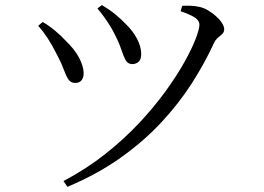

<svg xmlns="http://www.w3.org/2000/svg" viewBox="-20 -706 1040 755"><path d="M363.1 -672.7 380.6 -686.1Q409.2 -669.2 432.1 -650.7Q454.9 -632.2 476 -610.1Q502.3 -584.5 518.8 -553.7Q535.3 -522.9 535.3 -492.4Q535.3 -472.9 525.2 -463.4Q515.1 -453.9 500 -453.9Q483 -453.9 474.3 -469.2Q465.7 -484.6 457.1 -510.9Q448.5 -537.3 432.3 -568.6Q423.7 -586.8 412.8 -604.2Q401.9 -621.6 389.6 -638.9Q377.2 -656.1 363.1 -672.7ZM245.2 28.7 229.6 5.9Q318.9 -41.2 393.2 -99.8Q467.5 -158.5 526.8 -221.9Q586.2 -285.3 630.9 -347Q675.6 -408.6 705.3 -462Q735 -515.3 749.6 -553.7Q764.2 -592.2 764.2 -608.9Q764.2 -624 748.1 -635.6Q732.1 -647.3 690 -661.9L696.8 -683.2Q710.2 -683.9 728.2 -683.4Q746.1 -683 763.4 -679Q780.1 -675.9 797.2 -665.8Q814.2 -655.8 828.8 -642.8Q843.5 -629.9 852.5 -616.1Q861.6 -602.3 861.6 -591.5Q861.6 -579.7 854.3 -572.7Q846.9 -565.7 837.1 -557.8Q827.2 -549.9 820 -533.9Q784.7 -457.1 734.2 -378.2Q683.7 -299.3 614.1 -224.5Q544.5 -149.7 453.3 -85.1Q362.1 -20.5 245.2 28.7ZM130.3 -604.6 147.9 -619.6Q173.1 -605.2 197.6 -584.4Q222 -563.7 238.4 -545.8Q273.7 -511.8 290.9 -479.2Q308.1 -446.5 308.9 -419.8Q309.7 -403.2 301.5 -391.5Q293.3 -379.8 275.8 -379.8Q257.6 -379.8 248.3 -394.7Q238.9 -409.5 229.3 -436Q219.7 -462.5 200.5 -497.7Q185.1 -528.6 167.5 -555.5Q149.9 -582.4 130.3 -604.6Z"/></svg>

Font: Source Han Serif JP VF
Style: Regular
Weight: 250
Designer: Ryoko NISHIZUKA 西塚涼子 (kana & ideographs); Frank Grießhammer (Latin, Greek & Cyrillic); Wenlong ZHANG 张文龙 (bopomofo); San
Foundry: Adobe
Version: Version 2.001;hotconv 1.1.0;makeotfexe 2.6.0